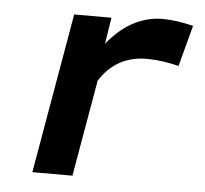

<svg xmlns="http://www.w3.org/2000/svg" viewBox="-44 -585 675 631"><g transform="rotate(5 293.5 -269.5)"><path d="M469.7 -539.1Q495.1 -538.6 519.8 -534.9Q544.4 -531.2 569.3 -524.9L533.2 -389.6Q507.8 -396 482.4 -399.7Q457 -403.3 430.7 -403.8Q327.1 -404.8 272.5 -317.9L217.3 0H85L176.8 -528.3H299.8L286.1 -441.4Q303.7 -462.9 323.7 -481Q343.8 -499 366.7 -512Q389.6 -524.9 415.3 -532Q440.9 -539.1 469.7 -539.1Z"/></g></svg>

Font: TypoPRO Roboto Mono
Style: Bold Italic
Weight: 700
Designer: Google
Version: Version 2.000986; 2015; ttfautohint (v1.3)